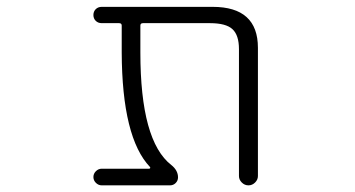

<svg xmlns="http://www.w3.org/2000/svg" viewBox="-20 -565 1040 563"><path d="M736.3 -48.8Q736.3 -38.1 728 -29.8Q719.7 -21.5 708.5 -21.5Q697.3 -21.5 689 -29.8Q680.7 -38.1 680.7 -48.8V-420.9Q680.7 -461.9 661.6 -479.5Q642.6 -497.1 595.7 -497.1H399.4Q391.6 -497.1 391.6 -490.2V-411.1Q391.6 -151.4 482.4 -81.1Q502 -65.4 502 -44.9Q502 -35.2 495.1 -28.3Q488.3 -21.5 478.5 -21.5H278.3Q268.6 -21.5 261.2 -28.8Q253.9 -36.1 253.9 -45.9Q253.9 -55.7 261.2 -63Q268.6 -70.3 278.3 -70.3H417Q419.9 -70.3 420.4 -72.3Q420.9 -74.2 419.9 -75.2Q337.9 -161.1 336.9 -411.1V-490.2Q336.9 -497.1 329.1 -497.1H278.3Q267.6 -497.1 260.7 -503.9Q253.9 -510.7 253.9 -521Q253.9 -531.2 260.7 -538.1Q267.6 -544.9 278.3 -544.9H603.5Q736.3 -544.9 736.3 -424.8Z"/></svg>

Font: Rounded Mgen+ 1mn light
Style: Regular
Weight: 200
Designer: [Source Han Sans]
Ryoko NISHIZUKA  (kana & ideographs); Paul D. Hunt (Latin, Greek & Cyrillic); Wenlong ZHANG  (bopomofo
Version: Version 1.059.20150602